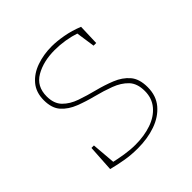

<svg xmlns="http://www.w3.org/2000/svg" viewBox="-148 -646 770 770"><g transform="rotate(-45 237.5 -261.0)"><path d="M96 -400Q96 -359 118.5 -336Q141 -313 177 -300.5Q213 -288 252.5 -278Q292 -268 328 -253.5Q364 -239 386.5 -213Q409 -187 409 -140Q409 -91 381.5 -58.5Q354 -26 308.5 -10Q263 6 208 6Q171 6 138 0.5Q105 -5 70 -14L77 -127H91L100 -19L94 -27Q120 -21 151 -16Q182 -11 211 -11Q261 -11 301.5 -25Q342 -39 366 -67.5Q390 -96 390 -137Q390 -180 367.5 -203.5Q345 -227 309 -240.5Q273 -254 233.5 -264Q194 -274 158 -288Q122 -302 99.5 -327Q77 -352 77 -397Q77 -442 101.5 -471Q126 -500 166 -514Q206 -528 252 -528Q281 -528 317.5 -521.5Q354 -515 391 -500L388 -411H373L360 -500L366 -490Q309 -509 250 -509Q186 -509 141 -483Q96 -457 96 -400Z"/></g></svg>

Font: Bitter Thin
Style: Regular
Weight: 100
Designer: Sol Matas, and Bitter project Authors
Foundry: Sol Matas
Version: Version 2.002